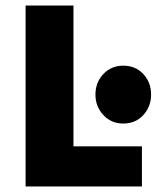

<svg xmlns="http://www.w3.org/2000/svg" viewBox="-20 -670 570 690"><path d="M72 0V-650H244V-144H490V0ZM423 -226Q380 -226 351.5 -256.5Q323 -287 323 -330Q323 -374 351.5 -404Q380 -434 423 -434Q467 -434 495 -404Q523 -374 523 -330Q523 -287 495 -256.5Q467 -226 423 -226Z"/></svg>

Font: Source Sans 3 ExtraLight Black
Style: Regular
Weight: 900
Version: Version 3.052;hotconv 1.1.0;makeotfexe 2.6.0